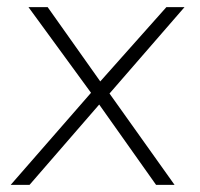

<svg xmlns="http://www.w3.org/2000/svg" viewBox="-20 -520 562 540"><path d="M288 -257 471 0H419L259 -226L63 0H10L236 -259L60 -500H114L262 -291L448 -500H499Z"/></svg>

Font: Muli ExtraLight
Style: Italic
Weight: 275
Italic angle: -4.541°
Designer: Vernon Adams
Foundry: Vernon Adams
Version: Version 2.001